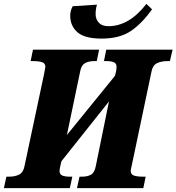

<svg xmlns="http://www.w3.org/2000/svg" viewBox="-43 -970 910 990"><path d="M-10 -59H2Q35 -59 56 -70Q77 -81 83 -112L184 -587Q191 -621 191 -625Q191 -643 175 -649Q159 -655 126 -655H115L127 -714H468L456 -655H444Q413 -655 394.5 -644Q376 -633 370 -600L302 -274L549 -578L552 -587Q558 -608 558 -625Q558 -643 544 -649Q530 -655 505 -655H493L505 -714H847L833 -655H822Q788 -655 766 -644Q744 -633 738 -600L637 -120Q631 -96 631 -89Q631 -71 647 -65Q663 -59 696 -59H708L696 0H354L367 -59H379Q409 -59 427 -70Q445 -81 451 -114L519 -447L274 -139L271 -127Q264 -99 264 -89Q264 -71 278 -65Q292 -59 318 -59H330L317 0H-23ZM319 -889Q319 -915 332 -938L457 -946Q450 -923 450 -897Q450 -871 466.5 -853Q483 -835 516 -835Q623 -835 712 -950L741 -922Q691 -851 633 -811Q575 -771 481 -771Q393 -771 356 -804Q319 -837 319 -889Z"/></svg>

Font: Noto Serif NarrowBlack
Style: Italic
Weight: 900
Width: 4
Italic angle: -12°
Designer: Monotype Design Team
Foundry: Monotype Imaging Inc.
Version: Version 1.001